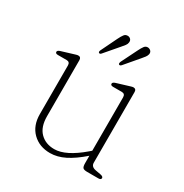

<svg xmlns="http://www.w3.org/2000/svg" viewBox="-158 -788 882 922"><g transform="rotate(30 283.0 -326.5)"><path d="M110 -127V-396Q110 -416 91.5 -416H43.5Q29 -416 29 -425.5Q29 -433.5 43 -438L102 -456Q110.5 -458.5 117.8 -460.8Q125 -463 129.5 -463Q145 -463 145 -446V-135.5Q145 -76 175 -45.8Q205 -15.5 253.5 -15.5Q317 -15.5 404.5 -90.5L416 -100.5V-396Q416 -416 397.5 -416H349.5Q335 -416 335 -425.5Q335 -433.5 349 -438L408 -456Q416.5 -458.5 423.8 -460.8Q431 -463 435.5 -463Q451 -463 451 -446V-54Q451 -32 478 -27L505.5 -22Q522.5 -19 522.5 -10Q522.5 0 507.5 0H446Q428 0 422 -6Q416 -12 416 -32.5V-72.5Q367.5 -30 326.2 -9.5Q285 11 245.5 11Q185.5 11 147.8 -26.2Q110 -63.5 110 -127ZM363.5 -625.5Q372.5 -644 380.5 -654.5Q388.5 -665 402 -663.5Q411 -662 416.8 -655.5Q422.5 -649 421 -638.5Q419 -629.5 412.8 -621Q406.5 -612.5 399 -604L333.5 -527Q326 -519 320 -523.5Q316 -527 320 -538ZM251.5 -625.5Q260.5 -644 268.5 -654.5Q276.5 -665 291 -663.5Q300 -662 305.2 -655.5Q310.5 -649 309 -638.5Q308 -629.5 301.5 -621Q295 -612.5 287.5 -604L221.5 -527Q215 -519.5 209 -523.5Q204 -527 209 -538Z"/></g></svg>

Font: Fraunces 9pt Soft Thin
Style: Regular
Weight: 100
Version: Version 1.000;[b76b70a41]